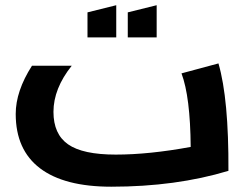

<svg xmlns="http://www.w3.org/2000/svg" viewBox="-20 -703 932 733"><path d="M102.1 -452.1H253.9Q184.1 -364.7 184.1 -275.9Q184.1 -190.9 240 -151.9Q295.9 -112.8 421.9 -112.8Q549.3 -112.8 708 -142.1Q706.5 -333.5 672.9 -422.9L814 -460.9Q853.5 -325.2 852.1 -50.8Q651.4 9.8 404.8 9.8Q225.6 9.8 132.8 -60.5Q40 -130.9 40 -268.1Q40 -355 102.1 -452.1ZM314 -560.1V-655.8L423.8 -683.1V-560.1ZM467.8 -560.1V-655.8L578.1 -683.1V-560.1Z"/></svg>

Font: LT Superior
Style: Bold
Weight: 400
Designer: Daniel Lyons
Foundry: LyonsType
Version: Version 1.000